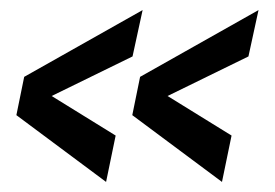

<svg xmlns="http://www.w3.org/2000/svg" viewBox="-20 -463 546 381"><path d="M420.5 -102 439.5 -194 312.5 -272.5 473 -351 493 -443 258 -310.5 242.5 -234.5ZM190.5 -102 209.5 -194 82.5 -272.5 243 -351 263 -443 28 -310.5 12.5 -234.5Z"/></svg>

Font: League Gothic SemiExpanded Italic
Style: Regular
Weight: 400
Width: 6
Designer: The League of Moveable Type
Version: Version 1.600; ttfautohint (v1.8.3)